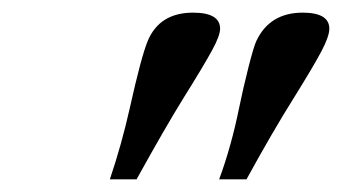

<svg xmlns="http://www.w3.org/2000/svg" viewBox="-20 -743 538 302"><path d="M152.8 -460.9Q171.4 -516.1 184.1 -572.8Q202.1 -653.8 212.4 -678.7Q231 -723.1 283.7 -723.1Q326.2 -723.1 326.2 -697.8Q326.2 -687 313.7 -664.1Q301.3 -641.1 269 -589.4Q240.2 -543 194.8 -460.9ZM324.7 -460.9Q343.8 -512.7 356 -572.8Q362.3 -603.5 370.8 -637.2Q379.4 -670.9 383.3 -678.7Q404.3 -723.1 456.1 -723.1Q498 -723.1 498 -697.8Q498 -686 485.6 -662.4Q473.1 -638.7 442.4 -589.4Q409.2 -536.6 367.7 -460.9Z"/></svg>

Font: Elstob 6pt
Style: Italic
Weight: 400
Italic angle: -20°
Designer: Peter S. Baker
Version: Version 1.015